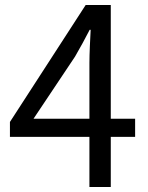

<svg xmlns="http://www.w3.org/2000/svg" viewBox="-20 -753 595 773"><path d="M340 0H426V-202H524V-275H426V-733H325L20 -262V-202H340ZM340 -275H115L282 -525C303 -561 323 -598 341 -633H345C343 -596 340 -536 340 -500Z"/></svg>

Font: Noto Sans CJK SC
Style: Regular
Weight: 400
Designer: Ryoko NISHIZUKA 西塚涼子 (kana, bopomofo & ideographs); Paul D. Hunt (Latin, Greek & Cyrillic); Sandoll Communications 산돌커뮤니
Foundry: Adobe
Version: Version 2.004;hotconv 1.0.118;makeotfexe 2.5.65603